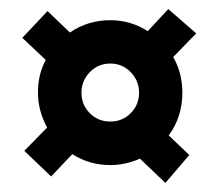

<svg xmlns="http://www.w3.org/2000/svg" viewBox="-20 -512 477 420"><path d="M221.2 -246.1Q247.6 -246.1 265.9 -264.4Q284.2 -282.7 284.2 -309.1Q284.2 -335.4 265.9 -354.2Q247.6 -373 221.2 -373Q194.8 -373 176.5 -354.2Q158.2 -335.4 158.2 -309.1Q158.2 -282.7 176.5 -264.4Q194.8 -246.1 221.2 -246.1ZM341.8 -111.8 286.1 -165Q254.4 -150.9 221.2 -150.9Q175.8 -150.9 138.2 -174.8L91.8 -126L33.2 -182.1L83 -232.9Q63 -270.5 63 -309.1Q63 -349.6 80.1 -380.9L28.8 -429.2L84 -487.8L132.8 -440.9Q172.4 -467.8 221.2 -467.8Q266.1 -467.8 303.2 -443.8L348.1 -492.2L409.2 -439L358.9 -387.2Q378.9 -352.5 378.9 -309.1Q378.9 -256.3 349.1 -215.8L394 -172.9Z"/></svg>

Font: Squarion Black
Style: Regular
Weight: 900
Designer: Natanael Gama
Version: Version 1.00;September 12, 2019;FontCreator 11.5.0.2425 64-b